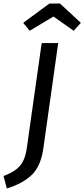

<svg xmlns="http://www.w3.org/2000/svg" viewBox="-65 -934 480 1092"><path d="M182 -93Q168 9 117.5 59Q67 109 -26 138L-45 67Q3 49 29.5 27.5Q56 6 69.5 -24.5Q83 -55 89 -103L172 -689H266ZM67 -804 216 -914H276L395 -804L354 -759L239 -840L104 -759Z"/></svg>

Font: FiraGO
Style: Italic
Weight: 400
Italic angle: -8°
Designer: bBox Type GmbH
Foundry: bBox Type GmbH
Version: Version 1.001